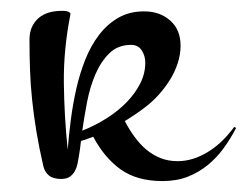

<svg xmlns="http://www.w3.org/2000/svg" viewBox="-20 -310 454 353"><path d="M221.2 -227.5Q196.8 -227.5 181.2 -212.2Q165.5 -196.8 155.5 -173.6Q145.5 -150.4 140.1 -122.6Q134.8 -94.7 131.3 -69.8Q154.8 -79.1 176 -92.5Q197.3 -106 212.9 -122.1Q228.5 -138.2 237.8 -156.5Q247.1 -174.8 247.1 -194.8Q247.1 -207.5 240.5 -217.5Q233.9 -227.5 221.2 -227.5ZM104.5 -34.7Q106.4 -60.1 110.1 -88.9Q113.8 -117.7 120.1 -146Q126.5 -174.3 136.7 -200.2Q147 -226.1 162.1 -245.8Q177.2 -265.6 197.5 -277.3Q217.8 -289.1 245.1 -289.1Q273.9 -289.1 293 -272.2Q312 -255.4 312 -226.1Q312 -209.5 306.6 -193.4Q301.3 -177.2 292.2 -162.8Q283.2 -148.4 271.7 -135.7Q260.3 -123 248 -113.8Q230.5 -100.1 209.5 -87.4Q217.3 -72.3 227.1 -58.8Q236.8 -45.4 248.5 -35.4Q260.3 -25.4 274.7 -19.5Q289.1 -13.7 306.6 -13.7Q322.3 -13.7 337.2 -18.8Q352.1 -23.9 365.2 -32.5Q378.4 -41 389.9 -52.5Q401.4 -64 410.6 -76.7L414.1 -74.7Q404.3 -55.7 391.6 -38.1Q378.9 -20.5 362.3 -6.8Q345.7 6.8 325.2 14.9Q304.7 22.9 278.8 22.9Q231.9 22.9 201.9 1.5Q171.9 -20 151.4 -58.6Q145.5 -56.2 139.9 -54.4Q134.3 -52.7 128.9 -50.8Q127.9 -42.5 127 -35.6Q126 -28.8 125 -22.9Q124 -16.6 122.6 -9.3Q121.1 -2 117.7 4.4Q114.3 10.7 108.4 14.9Q102.5 19 92.3 19Q77.6 19 69.8 12.5Q62 5.9 59.6 -4.9Q51.8 -38.6 46.9 -68.4Q42 -98.1 39.1 -126Q36.1 -153.8 35.2 -181.2Q34.2 -208.5 34.2 -236.8Q34.2 -250.5 38.8 -260.5Q43.5 -270.5 51.3 -277.1Q59.1 -283.7 69.8 -286.9Q80.6 -290 92.3 -290Q93.8 -290 96.9 -290Q100.1 -290 103 -289.3Q106 -288.6 107.9 -287.1Q109.9 -285.6 109.4 -283.2Q96.7 -219.2 97.4 -157.5Q98.1 -95.7 104.5 -34.7Z"/></svg>

Font: Montez
Style: Regular
Weight: 400
Designer: Astigmatic (AOETI)
Foundry: Astigmatic (AOETI)
Version: Version 1.000